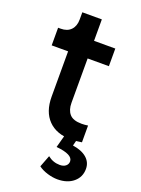

<svg xmlns="http://www.w3.org/2000/svg" viewBox="-167 -737 764 1044"><g transform="rotate(20 215.5 -215.0)"><path d="M300 6Q314 6 331 4Q348 2 361 0V-97Q342 -94 324 -94Q275 -94 254.5 -117.5Q234 -141 234 -182V-439H357V-541H234V-665H121V-623Q121 -585 100 -563Q79 -541 41 -541H26V-439H121V-177Q121 -90 168 -42Q215 6 300 6ZM304 235Q361 235 396 205.5Q431 176 431 129Q431 91 402.5 66Q374 41 321 33L332 -10H262L240 71Q336 80 336 120Q336 136 323.5 146.5Q311 157 289 157Q250 157 219 132L193 200Q214 216 245 225.5Q276 235 304 235Z"/></g></svg>

Font: Custom Plus Jakarta Sans SemiBold
Style: Regular
Weight: 600
Designer: Gumpita Rahayu & FullSphere
Foundry: Tokotype & FullSphere
Version: Version 1.001;hotconv 1.0.117;makeotfexe 2.5.65602